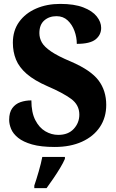

<svg xmlns="http://www.w3.org/2000/svg" viewBox="-20 -744 596 985"><path d="M261 10Q190 10 144.5 -3Q99 -16 73 -37Q47 -58 37 -82.5Q27 -107 27 -129Q27 -167 43 -189Q59 -211 85 -220Q111 -229 141 -229Q141 -167 161 -128Q181 -89 212.5 -70.5Q244 -52 279 -52Q330 -52 358.5 -83Q387 -114 387 -156Q387 -206 344.5 -237Q302 -268 225 -301Q156 -331 117 -365Q78 -399 62 -438.5Q46 -478 46 -525Q46 -587 78 -631.5Q110 -676 165 -700Q220 -724 289 -724Q361 -724 407.5 -706Q454 -688 476.5 -659.5Q499 -631 499 -601Q499 -565 470.5 -542Q442 -519 374 -519Q374 -553 362 -585.5Q350 -618 327 -639.5Q304 -661 270 -661Q232 -661 207 -639Q182 -617 182 -574Q182 -549 194.5 -526.5Q207 -504 242 -480Q277 -456 344 -428Q446 -384 485.5 -331.5Q525 -279 525 -206Q525 -141 492.5 -92.5Q460 -44 400.5 -17Q341 10 261 10ZM156 208Q166 179 178.5 136Q191 93 197 61H313V71Q304 92 288 118.5Q272 145 253.5 172Q235 199 219 221H156Z"/></svg>

Font: Noto Serif SemiCondensed ExtraBold
Style: Regular
Weight: 800
Width: 4
Designer: Monotype Design Team
Foundry: Monotype Imaging Inc.
Version: Version 2.015